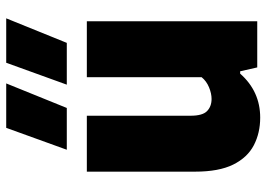

<svg xmlns="http://www.w3.org/2000/svg" viewBox="-140 -708 858 618"><g transform="rotate(-90 289.0 -399.0)"><path d="M219.5 9.5Q170 9.5 130.5 -11Q91 -31.5 68.2 -77.5Q45.5 -123.5 45.5 -200V-548.5H225.5V-214.5Q225.5 -176 240.5 -161.5Q255.5 -147 279.5 -147Q297 -147 317 -155.2Q337 -163.5 349.5 -179V-548.5H529.5V0H381L368.5 -55H361Q304 9.5 219.5 9.5ZM325.5 -613 396 -808H539L460 -613ZM116 -613 186.5 -808H329.5L250.5 -613Z"/></g></svg>

Font: Encode Sans SemiCondensed SemiCondensed ExtraBold
Style: Regular
Weight: 800
Width: 4
Designer: Multiple Designers
Foundry: Impallari Type
Version: Version 3.000; ttfautohint (v1.8.3) -l 8 -r 50 -G 200 -x 14 